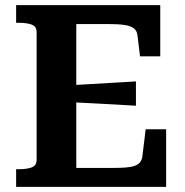

<svg xmlns="http://www.w3.org/2000/svg" viewBox="-20 -730 724 750"><path d="M629 -225V0H43V-69H54Q84 -69 103.5 -76Q123 -83 123 -105V-605Q123 -627 103.5 -634Q84 -641 54 -641H43V-710H606V-510H527L517 -592Q515 -610 502.5 -619.5Q490 -629 466 -632.5Q442 -636 406 -636H278V-74H417Q447 -74 469 -75.5Q491 -77 505.5 -82Q520 -87 527 -96Q534 -105 536 -118L549 -225ZM255 -397Q298 -400 341 -402Q384 -404 426.5 -407Q469 -410 511 -412V-317Q469 -320 426.5 -322Q384 -324 341 -326.5Q298 -329 255 -331Z"/></svg>

Font: Roboto Serif 20pt SemiBold
Style: Regular
Weight: 600
Version: Version 1.008